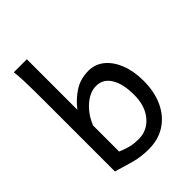

<svg xmlns="http://www.w3.org/2000/svg" viewBox="-226 -893 1016 1016"><g transform="rotate(-45 282.0 -384.5)"><path d="M63.5 -781.2H161.1Q161.1 -727.5 161.1 -666.7Q161.1 -606 161.1 -550.3Q161.1 -494.6 161.1 -454.8Q161.1 -415 161.1 -402.8Q195.3 -447.8 241.5 -477.8Q287.6 -507.8 349.1 -507.8Q398.4 -507.8 436.5 -476.6Q474.6 -445.3 496.1 -390.1Q517.6 -335 517.6 -263.7Q517.6 -180.2 488.3 -118.2Q459 -56.2 406 -22Q353 12.2 280.8 12.2Q221.7 12.2 169.4 -2.7Q117.2 -17.6 70.8 -31.7Q70.8 -51.8 70.8 -90.8Q70.8 -129.9 70.8 -180.7Q70.8 -231.4 70.8 -286.1Q70.8 -340.8 70.8 -392.8Q70.8 -444.8 70.8 -486.6Q70.8 -528.3 70.8 -551.8Q70.8 -586.9 70.6 -629.9Q70.3 -672.9 68.8 -713.4Q67.4 -753.9 63.5 -781.2ZM161.1 -285.6V-90.3Q197.3 -75.2 223.4 -69.3Q249.5 -63.5 280.8 -63.5Q345.7 -63.5 387.7 -113.8Q429.7 -164.1 429.7 -246.6Q429.7 -328.1 401.1 -375.2Q372.6 -422.4 319.8 -422.4Q274.4 -422.4 230.2 -384.5Q186 -346.7 161.1 -285.6Z"/></g></svg>

Font: Kanchenjunga
Style: Regular
Weight: 400
Designer: Becca Hirsbrunner Spalinger
Foundry: SIL International
Version: Version 2.001